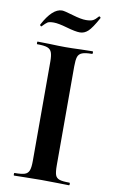

<svg xmlns="http://www.w3.org/2000/svg" viewBox="-89 -835 520 882"><g transform="rotate(10 171.0 -394.0)"><path d="M297.9 -12.2Q300.8 -12.2 300.8 -6.1Q300.8 0 297.9 0Q264.6 0 246.1 -1L169.9 -2L96.2 -1Q76.2 0 42 0Q40 0 40 -6.1Q40 -12.2 42 -12.2Q74.2 -12.2 89.1 -17.1Q104 -22 109.6 -36.4Q115.2 -50.8 115.2 -81.1V-543.9Q115.2 -573.7 109.6 -587.9Q104 -602.1 89.1 -607.4Q74.2 -612.8 42 -612.8Q40 -612.8 40 -618.9Q40 -625 42 -625L96.2 -624Q142.1 -622.1 171.4 -622.1Q200.7 -622.1 247.1 -624L297.9 -625Q300.8 -625 300.8 -618.9Q300.8 -612.8 297.9 -612.8Q267.1 -612.8 252 -606.9Q236.8 -601.1 231.9 -586.4Q227.1 -571.8 227.1 -542V-81.1Q227.1 -49.8 231.9 -35.9Q236.8 -22 251.5 -17.1Q266.1 -12.2 297.9 -12.2ZM45.9 -696.8Q43.9 -696.8 41.5 -699.5Q39.1 -702.1 40 -704.1Q83 -785.2 127.9 -785.2Q138.7 -785.2 179.7 -772.9Q220.7 -760.7 242.9 -761Q265.1 -761.2 275.6 -766.6Q286.1 -772 299.8 -788.1H300.8Q303.7 -788.1 305.9 -785.6Q308.1 -783.2 307.1 -780.8Q280.3 -731.9 263.2 -716.1Q246.1 -700.2 225.1 -700.2Q204.1 -700.2 162.6 -712.2Q121.1 -724.1 100.1 -724.1Q79.1 -724.1 71 -719Q63 -713.9 46.9 -696.8Z"/></g></svg>

Font: Cormorant-Bold
Style: Bold
Weight: 700
Designer: Christian Thalmann (Catharsis Fonts)
Version: Version 3.000